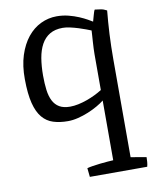

<svg xmlns="http://www.w3.org/2000/svg" viewBox="-86 -543 723 898"><g transform="rotate(-10 276.0 -94.5)"><path d="M212.4 14.2Q173.8 14.2 143.3 4.6Q112.8 -4.9 91.6 -30Q70.3 -55.2 59.1 -99.4Q47.9 -143.6 47.4 -213.4Q46.9 -277.3 62.7 -326.7Q78.6 -376 105.7 -409.7Q132.8 -443.4 168.9 -460.7Q205.1 -478 244.6 -478Q273.9 -478 300.5 -471.2Q327.1 -464.4 348.9 -455.1Q370.6 -445.8 386.2 -437Q401.9 -428.2 408.7 -423.8Q410.2 -429.7 412.4 -437.3Q414.6 -444.8 416.7 -452.6Q418.9 -460.4 421.1 -467.3Q423.3 -474.1 425.8 -478Q440.9 -476.1 454.1 -474.1Q467.3 -472.2 482.4 -463.9Q480 -439 477.8 -410.6Q475.6 -382.3 474.1 -352.8Q472.7 -323.2 471.9 -293Q471.2 -262.7 471.2 -234.4V231L544.9 243.7Q544.9 254.9 543.9 266.4Q543 277.8 540 288.6H267.6L263.2 246.6Q272.5 243.7 289.8 241Q307.1 238.3 326.2 236.1Q345.2 233.9 362.5 232.7Q379.9 231.4 388.7 231V-52.7Q375 -41.5 354.5 -29.8Q334 -18.1 310.3 -8.3Q286.6 1.5 261.2 7.8Q235.8 14.2 212.4 14.2ZM234.4 -50.8Q252.9 -50.8 273.7 -55.2Q294.4 -59.6 314.9 -66.9Q335.4 -74.2 354.5 -83.5Q373.5 -92.8 388.7 -102.5V-273.4Q388.7 -285.2 389.4 -300.3Q390.1 -315.4 391.1 -331.1Q392.1 -346.7 393.1 -360.6Q394 -374.5 394.5 -384.3Q386.2 -387.7 370.6 -393.6Q355 -399.4 336.4 -405.3Q317.9 -411.1 298.3 -415.5Q278.8 -419.9 263.2 -419.9Q226.6 -419.9 201.7 -405Q176.8 -390.1 161.9 -363Q147 -335.9 140.6 -298.3Q134.3 -260.7 134.3 -215.8Q134.3 -177.7 138.2 -147.2Q142.1 -116.7 153.1 -95.2Q164.1 -73.7 183.6 -62.3Q203.1 -50.8 234.4 -50.8Z"/></g></svg>

Font: Fjord
Style: One
Weight: 400
Designer: Viktoriya Grabowska
Foundry: Viktoriya Grabowska
Version: Version 1.002